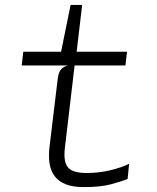

<svg xmlns="http://www.w3.org/2000/svg" viewBox="-20 -757 640 783"><path d="M321.5 6Q276.5 6 247.5 -5.8Q218.5 -17.5 202.5 -39Q186.5 -60.5 182 -90.8Q177.5 -121 182 -158.5L215.5 -436.5Q217.5 -453 222.5 -463.8Q227.5 -474.5 236.2 -480.8Q245 -487 257 -490L229.5 -524L229 -545.5L268 -737H315L290 -524L286 -505L244.5 -153Q238 -96.5 257.5 -74Q277 -51.5 332.5 -51.5Q383 -51.5 429 -62.5Q475 -73.5 506.5 -89L500.5 -27.5Q477.5 -17.5 434.2 -5.8Q391 6 321.5 6ZM68.5 -490 75 -546H498L491.5 -490Z"/></svg>

Font: Spline Sans Mono Light
Style: Italic
Weight: 300
Italic angle: -4°
Monospace: yes
Version: Version 1.004